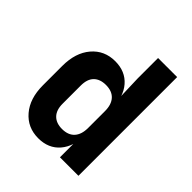

<svg xmlns="http://www.w3.org/2000/svg" viewBox="-202 -862 1004 1004"><g transform="rotate(45 300.0 -360.0)"><path d="M242.5 10Q163.1 10 113.6 -48Q64.1 -105.9 64.1 -203.3V-346.5Q64.1 -444.1 113.5 -502Q162.9 -560 242.5 -560Q318.2 -560 361.9 -509.4Q405.6 -458.8 405.6 -369.6L360.9 -436.5H393.7L389.1 -578.5V-730H530.1V0H393.4V-113.5H360.9L405.3 -180.4Q405.3 -91.9 361.7 -40.9Q318.2 10 242.5 10ZM296.3 -112.2Q341.3 -112.2 365.2 -138.2Q389.1 -164.3 389.1 -212.7V-337.3Q389.1 -385.7 365.2 -411.8Q341.3 -437.8 296.3 -437.8Q252.9 -437.8 229 -413.9Q205 -389.9 205 -342.3V-207.7Q205 -161.1 229 -136.6Q252.9 -112.2 296.3 -112.2Z"/></g></svg>

Font: JetBrains Mono
Style: Regular
Weight: 400
Monospace: yes
Designer: Philipp Nurullin, Konstantin Bulenkov
Foundry: JetBrains
Version: Version 2.305